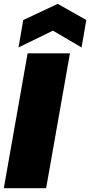

<svg xmlns="http://www.w3.org/2000/svg" viewBox="-20 -988 473 1008"><path d="M0 0 125 -708H347.2L222.2 0ZM433.1 -882.8 408.2 -738.8 257.8 -827.1 77.1 -738.8 102.1 -882.8 283.2 -967.8Z"/></svg>

Font: SVN-Poppins Black
Style: Italic
Weight: 900
Italic angle: -10°
Designer: Ninad Kale (Devanagari), Jonny Pinhorn (Latin)
Foundry: Indian Type Foundry
Version: Version 3.002 2017